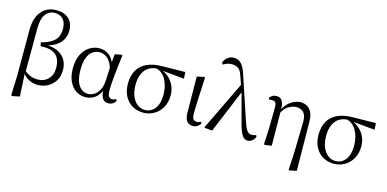

<svg xmlns="http://www.w3.org/2000/svg" viewBox="-88 -1326 4148 2056"><g transform="rotate(15 1986.0 -298.5)"><path d="M96.9 199.6 104.5 -14.5V-521.3Q104.5 -660.1 165.4 -732.8Q226.3 -805.5 330.8 -805.5Q418.8 -805.5 469 -758.3Q519.1 -711.2 519.1 -624.6Q519.1 -575.4 495 -530.2Q470.9 -484.9 418.8 -452.2Q366.7 -419.5 283.1 -407.3V-420.3Q423.9 -422.3 493.1 -363Q562.3 -303.7 562.3 -201.5Q562.3 -132.8 531.1 -83.1Q500 -33.3 450 -6.7Q400 19.8 343.7 19.8Q284.4 19.8 235.6 -7.1Q186.8 -34.1 154.5 -91.6H152.3L161.8 -104.8Q199.2 -70.9 238.4 -53.6Q277.6 -36.2 323.5 -36.2Q395.5 -36.2 440.9 -82.1Q486.3 -128 486.3 -206.3Q486.3 -263.9 466.4 -306.7Q446.6 -349.4 398.7 -371.7Q350.8 -393.9 265.6 -388.2L255.9 -429.4Q328 -449.1 370.2 -475.7Q412.3 -502.3 430.2 -539.5Q448.1 -576.7 448.1 -627.5Q448.1 -700.1 413.4 -736.4Q378.8 -772.6 321.9 -772.6Q257.3 -772.6 219.7 -721.7Q182.1 -670.8 181.7 -571L180.8 -80.1L176 -71.5L189.9 188.8L108.5 206.4Z M869.8 14.4Q809.7 14.4 761.8 -16.7Q713.9 -47.8 686.7 -107.2Q659.5 -166.5 659.5 -250.6Q659.5 -344.2 691.6 -406.4Q723.6 -468.5 774.3 -499.6Q825.1 -530.6 881.2 -530.6Q948.2 -530.6 996.5 -489.4Q1044.8 -448.1 1064.7 -358.5H1072.3L1050.5 -312.6Q1038.5 -379.3 1014.1 -418.1Q989.6 -456.9 958.2 -473.4Q926.8 -490 892.7 -490Q852.8 -490 818.5 -467Q784.2 -444 763.2 -392.9Q742.2 -341.7 742.2 -257.8Q742.2 -144.9 781.3 -86Q820.4 -27.2 888.4 -27.2Q920.3 -27.2 952 -46.2Q983.8 -65.2 1007.1 -106.4Q1030.3 -147.6 1034.1 -212.9L1043.4 -403.1L1054 -510.5L1126.8 -525.8L1136.8 -518.4Q1129.4 -466.9 1122.8 -410.4Q1116.2 -353.9 1110.7 -299.8Q1105.2 -245.7 1102.2 -200.8Q1099.2 -155.9 1099.2 -126.6Q1099.2 -76.9 1112.2 -57.8Q1125.2 -38.7 1149.6 -38.7Q1163.4 -38.7 1173.2 -42.6Q1183 -46.5 1192.5 -52L1203.8 -34.9Q1191.5 -13.4 1170.2 0.6Q1148.9 14.6 1121.4 14.6Q1079 14.6 1057.4 -17.4Q1035.8 -49.4 1031.1 -127.8L1043.9 -128.2Q1019.3 -50.9 970.8 -18.3Q922.4 14.4 869.8 14.4Z M1507 14.6Q1440.2 14.6 1386.5 -16.8Q1332.8 -48.2 1302.1 -106.9Q1271.5 -165.5 1271.5 -245.6Q1271.5 -328.5 1304 -389.2Q1336.6 -450 1404.2 -483.8Q1471.9 -517.6 1575.8 -519L1833.1 -522.7L1837.8 -450L1571.1 -475.1L1554.2 -481Q1451.5 -480.5 1402.4 -419.1Q1353.4 -357.7 1353.4 -254.5Q1353.4 -179.9 1375.6 -126.9Q1397.9 -73.9 1435.2 -46.1Q1472.6 -18.2 1518.4 -18.2Q1585.4 -18.2 1628 -72.6Q1670.6 -127 1670.6 -227.7Q1670.6 -274.5 1660 -318.2Q1649.4 -361.8 1629.1 -397.3Q1608.7 -432.7 1578 -455.4Q1547.4 -478.1 1506.6 -483L1520 -492Q1567.9 -487.6 1609.2 -466.6Q1650.5 -445.6 1681.2 -411.9Q1711.9 -378.2 1729.3 -334.6Q1746.7 -291.1 1746.7 -240.9Q1746.7 -162.3 1713.7 -104.9Q1680.8 -47.5 1626.5 -16.4Q1572.2 14.6 1507 14.6Z M2058.8 14.4Q2017.3 14.4 1992.7 -14.5Q1968.2 -43.4 1967.8 -111.9L1963.9 -507.9L2044 -525L2052.8 -518.8Q2048.3 -430.3 2045.2 -367.2Q2042.1 -304.2 2040.1 -259Q2038.1 -213.9 2037.2 -180.2Q2036.3 -146.5 2036.3 -117.6Q2036.3 -70.5 2050.4 -54.8Q2064.4 -39.1 2088 -39.1Q2102.8 -39.1 2113.5 -43.2Q2124.3 -47.3 2133.9 -52L2142.8 -34.8Q2133.5 -16.9 2111.5 -1.3Q2089.5 14.4 2058.8 14.4Z M2189.7 1 2185.3 -6.2 2451.2 -558.1 2478.4 -486.1 2273.1 8.4ZM2666.2 14.6Q2646.9 14.6 2628.5 2.7Q2610.1 -9.3 2593.1 -42.8Q2576 -76.4 2558.9 -141L2467.2 -483.6L2464.4 -486.2L2414 -632.1Q2395.2 -692 2366.9 -712.4Q2338.5 -732.9 2295 -732.9Q2265.6 -732.9 2242 -724.4Q2218.5 -716 2197.8 -703.2L2186.3 -725.9Q2203.7 -762.8 2232.1 -784.1Q2260.4 -805.5 2298.6 -805.5Q2345.9 -805.5 2378.9 -772.5Q2411.8 -739.6 2435.9 -664.1L2599 -175Q2615 -127.8 2628.6 -102.3Q2642.2 -76.9 2657.4 -67Q2672.6 -57.1 2690.9 -57.1Q2700.5 -57.1 2714.6 -59.5Q2728.7 -61.9 2741.1 -67.4L2748.7 -49.1Q2739 -21.5 2715.5 -3.4Q2692 14.6 2666.2 14.6Z M2846.8 3.5 2855.6 -177.6 2858.2 -402.8Q2858.2 -443.1 2846.8 -458.2Q2835.4 -473.4 2808.3 -473.4Q2800.5 -473.4 2792.8 -472.9Q2785.1 -472.4 2776.3 -470.4L2769.5 -487.8Q2780 -503.4 2798.9 -515.4Q2817.8 -527.4 2844.2 -527.4Q2870.1 -527.4 2888.8 -515.5Q2907.4 -503.6 2917.6 -474.1Q2927.8 -444.6 2928 -389.8V-385.8L2931.6 0L2855.6 11.1ZM3172.8 201.4 3183.1 15.9 3190.3 -330.8Q3191.5 -380.7 3177.8 -410.8Q3164 -440.8 3138.7 -454.5Q3113.3 -468.2 3079.2 -468.2Q3037.8 -468.2 2993.4 -440.4Q2949.1 -412.7 2922.1 -356.3L2911.9 -366.7H2914.1Q2930.4 -422.5 2964.8 -459Q2999.1 -495.5 3039.3 -513Q3079.4 -530.6 3111.3 -530.6Q3148.7 -530.6 3181.1 -513.5Q3213.5 -496.4 3234.1 -455.9Q3254.6 -415.3 3254.6 -345.2L3259.9 189.8L3181.8 207.4Z M3620 14.6Q3553.2 14.6 3499.5 -16.8Q3445.8 -48.2 3415.1 -106.9Q3384.5 -165.5 3384.5 -245.6Q3384.5 -328.5 3417 -389.2Q3449.6 -450 3517.2 -483.8Q3584.9 -517.6 3688.8 -519L3946.1 -522.7L3950.8 -450L3684.1 -475.1L3667.2 -481Q3564.5 -480.5 3515.4 -419.1Q3466.4 -357.7 3466.4 -254.5Q3466.4 -179.9 3488.6 -126.9Q3510.9 -73.9 3548.2 -46.1Q3585.6 -18.2 3631.4 -18.2Q3698.4 -18.2 3741 -72.6Q3783.6 -127 3783.6 -227.7Q3783.6 -274.5 3773 -318.2Q3762.4 -361.8 3742.1 -397.3Q3721.7 -432.7 3691 -455.4Q3660.4 -478.1 3619.6 -483L3633 -492Q3680.9 -487.6 3722.2 -466.6Q3763.5 -445.6 3794.2 -411.9Q3824.9 -378.2 3842.3 -334.6Q3859.7 -291.1 3859.7 -240.9Q3859.7 -162.3 3826.7 -104.9Q3793.8 -47.5 3739.5 -16.4Q3685.2 14.6 3620 14.6Z"/></g></svg>

Font: Noto Serif KR ExtraLight
Style: Regular
Weight: 200
Designer: Ryoko NISHIZUKA 西塚涼子 (kana & ideographs); Frank Grießhammer (Latin, Greek & Cyrillic); Wenlong ZHANG 张文龙 (bopomofo); San
Foundry: Adobe
Version: Version 2.002-H1;hotconv 1.1.0;makeotfexe 2.6.0